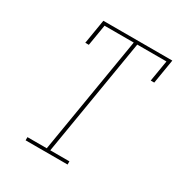

<svg xmlns="http://www.w3.org/2000/svg" viewBox="-171 -863 942 991"><g transform="rotate(30 300.0 -367.5)"><path d="M121 0V-19H236L352 -716H178L157 -590H136L160 -735H571L547 -590H526L547 -716H373L257 -19H371V0Z"/></g></svg>

Font: Iosevka Curly Slab ThExObl
Style: Regular
Weight: 100
Width: 7
Italic angle: -9°
Monospace: yes
Designer: Belleve Invis
Foundry: Belleve Invis
Version: Version 11.1.0; ttfautohint (v1.8.3)